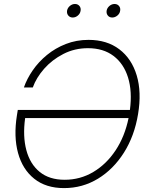

<svg xmlns="http://www.w3.org/2000/svg" viewBox="-20 -939 741 969"><path d="M303.2 10.3Q211.9 10.3 152.8 -36.9Q93.8 -84 71 -167Q48.3 -250 65.4 -356.9L69.8 -384.3H635.7Q647.9 -478 626.2 -547.9Q604.5 -617.7 553 -656.7Q501.5 -695.8 423.8 -695.8Q356.4 -695.8 299.8 -666.7Q243.2 -637.7 203.1 -592.3Q163.1 -546.9 145.5 -497.6H100.6Q115.7 -541.5 145.3 -584.2Q174.8 -627 217 -661.6Q259.3 -696.3 312.3 -717Q365.2 -737.8 426.8 -737.8Q519.5 -737.8 582 -690.4Q644.5 -643.1 669.9 -558.6Q695.3 -474.1 676.8 -363.3Q658.7 -252.9 605.5 -168.7Q552.2 -84.5 474.4 -37.1Q396.5 10.3 303.2 10.3ZM628.9 -343.3H106.9Q94.2 -251.5 113 -181.2Q131.8 -110.8 180.4 -71.3Q229 -31.7 306.2 -31.7Q384.8 -31.7 450.9 -71Q517.1 -110.4 563.5 -180.4Q609.9 -250.5 628.9 -343.3ZM546.4 -850.6Q532.2 -850.6 524.2 -860.6Q516.1 -870.6 518.1 -884.8Q520.5 -898.9 532.2 -908.9Q543.9 -918.9 558.1 -918.9Q572.3 -918.9 580.6 -908.9Q588.9 -898.9 586.4 -884.8Q584.5 -870.6 572.5 -860.6Q560.5 -850.6 546.4 -850.6ZM347.2 -850.6Q333 -850.6 324.7 -860.6Q316.4 -870.6 318.4 -884.8Q320.8 -898.9 332.5 -908.9Q344.2 -918.9 358.4 -918.9Q372.6 -918.9 380.9 -908.9Q389.2 -898.9 386.7 -884.8Q384.8 -870.6 373 -860.6Q361.3 -850.6 347.2 -850.6Z"/></svg>

Font: Inter Display ExtraLight
Style: Italic
Weight: 200
Italic angle: -9.39999°
Designer: Rasmus Andersson
Foundry: rsms
Version: Version 4.000;git-a52131595